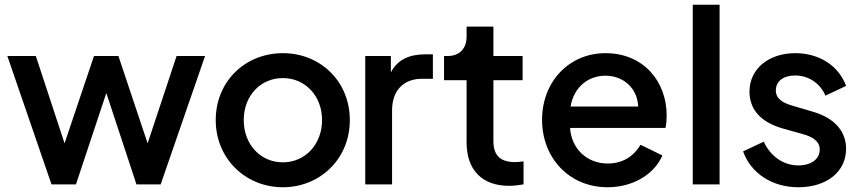

<svg xmlns="http://www.w3.org/2000/svg" viewBox="-20 -777 3630 809"><path d="M197 0H300L428 -385L555 0H657L844 -541H724L602 -173L479 -541H376L252 -173L131 -541H11Z M1172 12C1327 12 1454 -106 1454 -271C1454 -434 1330 -553 1172 -553C1013 -553 889 -434 889 -271C889 -108 1015 12 1172 12ZM1007 -271C1007 -373 1077 -448 1172 -448C1266 -448 1337 -373 1337 -271C1337 -169 1266 -93 1172 -93C1077 -93 1007 -169 1007 -271Z M1519 0H1632V-312C1632 -397 1682 -445 1757 -445H1804V-548H1771C1705 -548 1655 -526 1627 -472V-541H1519Z M2125 6C2143 6 2168 3 2186 0V-97C2173 -95 2159 -94 2149 -94C2084 -94 2059 -127 2059 -182V-439H2182V-541H2059V-665H1946V-623C1946 -572 1916 -541 1866 -541H1851V-439H1946V-177C1946 -61 2011 6 2125 6Z M2540 12C2650 12 2738 -45 2771 -122L2679 -167C2652 -121 2606 -88 2541 -88C2456 -88 2388 -147 2382 -238H2784C2788 -254 2789 -274 2789 -291C2789 -431 2694 -553 2531 -553C2379 -553 2264 -434 2264 -272C2264 -112 2378 12 2540 12ZM2384 -328C2398 -410 2458 -458 2531 -458C2607 -458 2666 -405 2669 -328Z M2899 0H3012V-757H2899Z M3344 12C3464 12 3545 -54 3545 -150C3545 -225 3495 -280 3406 -306L3318 -332C3284 -342 3249 -358 3249 -396C3249 -434 3280 -459 3330 -459C3387 -459 3436 -426 3458 -374L3545 -415C3513 -502 3430 -553 3331 -553C3220 -553 3138 -488 3138 -391C3138 -318 3183 -263 3277 -236L3362 -212C3396 -203 3434 -186 3434 -147C3434 -106 3397 -80 3344 -80C3281 -80 3227 -118 3198 -180L3111 -139C3144 -47 3233 12 3344 12Z"/></svg>

Font: Mluvka SemiBold
Style: Regular
Weight: 600
Designer: Modified by Jiří Krblich, Original typeface by Gumpita Rahayu
Foundry: Gumpita Rahayu & Jiří Krblich
Version: Version 2.000;Glyphs 3.1.1 (3134)